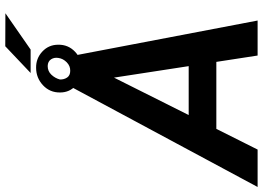

<svg xmlns="http://www.w3.org/2000/svg" viewBox="-204 -852 1007 736"><g transform="rotate(-90 300.0 -483.5)"><path d="M393.6 -595.7 95.2 0H-48.3L333.5 -710.9H425.3ZM455.6 0 361.8 -609.9 368.2 -710.9H454.1L589.8 0ZM491.2 -264.2 472.2 -158.2H101.6L120.1 -264.2ZM388.7 -870.1 491.2 -967.3 617.7 -966.8 478.5 -870.1ZM314 -757.3Q313.5 -796.4 341.8 -822.8Q370.1 -849.1 408.7 -849.1Q444.8 -849.6 470.9 -825.2Q497.1 -800.8 497.1 -764.2Q497.6 -725.6 470 -699.7Q442.4 -673.8 403.8 -673.8Q368.2 -673.3 341.1 -696.8Q314 -720.2 314 -757.3ZM363.8 -757.8Q363.3 -742.2 371.3 -730.2Q379.4 -718.3 397 -718.3Q415.5 -717.8 429.7 -731.7Q443.8 -745.6 446.3 -763.2Q449.2 -779.3 441.2 -791.7Q433.1 -804.2 415.5 -804.7Q395.5 -804.7 382.1 -790.5Q368.7 -776.4 363.8 -757.8Z"/></g></svg>

Font: Roboto SemiBold
Style: Italic
Weight: 600
Designer: Christian Robertson
Foundry: Google
Version: Version 3.009; 2024